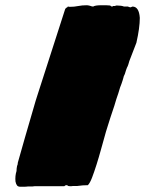

<svg xmlns="http://www.w3.org/2000/svg" viewBox="-20 -701 588 732"><path d="M39 -9Q37 -30 43 -49Q43 -58 45 -68Q48 -74 48 -81Q68 -153 116 -317Q118 -322 123 -339L228 -665Q228 -668 233 -671Q234 -673 238 -674V-676Q243 -676 243 -675H248Q263 -675 278 -678Q293 -681 311 -681Q315 -681 323 -679Q326 -678 329 -677Q332 -676 335 -676Q343 -681 366 -681H384Q391 -680 400 -680Q401 -679 403 -677.5Q405 -676 408 -676Q408 -676 409 -676.5Q410 -677 411 -678H418Q419 -679 420.5 -679Q422 -679 423 -680H426Q443 -680 453 -676H469Q469 -675 470 -675Q471 -674 472 -674Q473 -674 473 -674L478 -673L485 -676Q510 -676 513 -633Q513 -595 500 -538L473 -468Q472 -464 469.5 -456Q467 -448 464 -443Q461 -436 456 -419Q451 -410 450 -403Q449 -400 448.5 -398Q448 -396 448 -396L443 -381Q439 -373 431 -345Q424 -326 416 -298L401 -253Q398 -244 395 -234Q392 -224 389 -215L384 -199L365 -131Q348 -69 331 -24Q323 -3 315 5Q296 5 275 8H259L251 9H249Q245 9 243 8.5Q241 8 240 8Q235 3 229 6Q225 9 225 9H111L103 10H86Q80 11 68 11H58Q49 11 45 6Q41 1 39 -9Z"/></svg>

Font: Sigmar One
Style: Regular
Weight: 400
Designer: Vernon Adams
Foundry: Vernon Adams
Version: Version 2.000